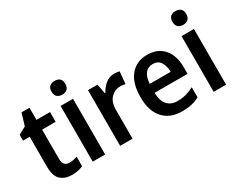

<svg xmlns="http://www.w3.org/2000/svg" viewBox="-96 -1181 2005 1621"><g transform="rotate(-30 906.0 -371.0)"><path d="M266 -90Q286 -90 305 -94Q324 -98 342 -104V-12Q322 -2 293.5 4Q265 10 233 10Q165 10 124 -27.5Q83 -65 83 -160V-448H18V-505L91 -544L126 -661H204V-543H336V-448H204V-163Q204 -90 266 -90Z M500 -752Q530 -752 548.5 -736.5Q567 -721 567 -685Q567 -650 548 -634Q529 -618 500 -618Q471 -618 452 -634Q433 -650 433 -685Q433 -721 451.5 -736.5Q470 -752 500 -752ZM560 -543V0H439V-543Z M966 -553Q993 -553 1017 -547L1006 -429Q996 -432 983 -433.5Q970 -435 958 -435Q904 -435 865.5 -395.5Q827 -356 827 -280V0H706V-543H799L816 -450H822Q844 -492 880.5 -522.5Q917 -553 966 -553Z M1287 -552Q1389 -552 1446 -486Q1503 -420 1503 -307V-242H1182Q1183 -165 1217.5 -125Q1252 -85 1316 -85Q1361 -85 1398.5 -95Q1436 -105 1477 -126V-27Q1439 -8 1399.5 1Q1360 10 1307 10Q1191 10 1125.5 -62Q1060 -134 1060 -267Q1060 -406 1121 -479Q1182 -552 1287 -552ZM1288 -461Q1243 -461 1215.5 -428Q1188 -395 1184 -328H1388Q1387 -386 1363 -423.5Q1339 -461 1288 -461Z M1679 -752Q1709 -752 1727.5 -736.5Q1746 -721 1746 -685Q1746 -650 1727 -634Q1708 -618 1679 -618Q1650 -618 1631 -634Q1612 -650 1612 -685Q1612 -721 1630.5 -736.5Q1649 -752 1679 -752ZM1739 -543V0H1618V-543Z"/></g></svg>

Font: Noto Sans Devanagari SemiCondensed SemiBold
Style: Regular
Weight: 600
Width: 4
Designer: Jelle Bosma - Monotype Design Team
Foundry: Monotype Imaging Inc.
Version: Version 2.004; ttfautohint (v1.8.4.7-5d5b)